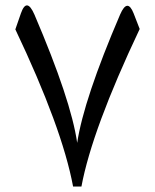

<svg xmlns="http://www.w3.org/2000/svg" viewBox="-20 -684 570 708"><path d="M264.6 -157.2C249.5 -262.7 196.8 -420.4 106.9 -630.4C87.9 -673.8 71.3 -675.3 57.1 -634.8L36.6 -575.7C151.4 -334 222.7 -140.6 249.5 3.9H280.3C306.2 -135.7 377.9 -329.6 495.1 -577.1L472.7 -634.8C457.5 -673.3 440.9 -671.9 422.9 -630.4C333.5 -421.9 280.8 -264.2 264.6 -157.2Z"/></svg>

Font: Gandom
Style: Regular
Weight: 400
Foundry: DejaVu fonts team - Redesigned by Saber Rastikerdar - Based on Samim Font
Version: Version 0.8